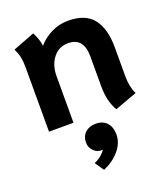

<svg xmlns="http://www.w3.org/2000/svg" viewBox="-140 -595 852 972"><g transform="rotate(-20 285.5 -109.0)"><path d="M384 -126V-287Q384 -388 300 -388Q250 -388 219.5 -349Q189 -310 189 -250V0H57V-349Q57 -379 52.5 -401Q48 -423 35 -450L152 -495Q161 -479 168.5 -457Q176 -435 177 -419Q206 -453 248.5 -474Q291 -495 339 -495Q432 -495 474 -441.5Q516 -388 516 -287V-129Q516 -74 536 -34L416 10Q399 -20 391.5 -52.5Q384 -85 384 -126ZM220 229Q261 211 282 179Q253 182 233.5 162.5Q214 143 214 116Q214 83 235.5 63Q257 43 292 43Q331 43 352 66.5Q373 90 373 130Q373 176 339 215.5Q305 255 253 277Z"/></g></svg>

Font: Niramit
Style: Bold
Weight: 700
Designer: Katatrad Aksorn Co.,Ltd.
Foundry: Cadson Demak Co.,Ltd.
Version: Version 1.001; ttfautohint (v1.6)